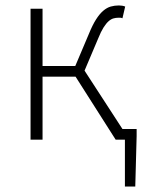

<svg xmlns="http://www.w3.org/2000/svg" viewBox="-20 -512 545 704"><path d="M438 172V0H404L257 -231H136V0H92V-480H136V-270H256L306 -388Q319 -420 332 -440.5Q345 -461 358.5 -472.5Q372 -484 386 -488Q400 -492 416 -492Q429 -492 439 -488L429 -445Q424 -447 421.5 -447Q419 -447 414 -447Q405 -447 396 -444.5Q387 -442 378 -434Q369 -426 359.5 -411Q350 -396 340 -371L290 -253L429 -39H481V-13L476 172Z"/></svg>

Font: hySource Sans Pro Light
Style: Regular
Weight: 300
Designer: Paul D. Hunt
Foundry: Adobe Systems Incorporated
Version: Version 2.021;PS 2.000;hotconv 1.0.86;makeotf.lib2.5.63406